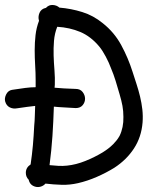

<svg xmlns="http://www.w3.org/2000/svg" viewBox="-70 -740 647 782"><path d="M75.2 -384.8V-413.1Q75.2 -442.4 73.2 -473.6Q71.3 -504.9 71.3 -535.6Q71.3 -566.4 74.7 -596.7Q78.1 -627 88.9 -655.3Q84 -670.9 90.8 -687.5Q97.7 -704.1 117.2 -708Q128.9 -720.7 145 -719.7Q161.1 -718.8 171.9 -709Q219.7 -705.1 265.1 -690.9Q310.5 -676.8 348.6 -645.5Q395.5 -608.4 423.8 -556.2Q452.1 -503.9 469.7 -448.2Q477.5 -423.8 485.8 -398.4Q494.1 -373 500.5 -346.7Q506.8 -320.3 509.8 -293.9Q512.7 -267.6 510.7 -241.2Q505.9 -181.6 475.6 -135.3Q445.3 -88.9 395.5 -56.6Q362.3 -36.1 324.2 -19.5Q286.1 -2.9 248 5.9Q213.9 13.7 181.2 12.7Q148.4 11.7 115.2 7.8Q107.4 16.6 96.2 20Q85 23.4 74.2 20.5Q51.8 14.6 46.9 -7.8Q35.2 -19.5 35.2 -36.1Q35.2 -57.6 54.7 -70.3Q60.5 -109.4 64 -148.4Q67.4 -187.5 69.3 -227.5Q71.3 -247.1 71.8 -267.6Q72.3 -288.1 73.2 -308.6Q58.6 -306.6 40.5 -304.7Q22.5 -302.7 -1 -298.8Q-16.6 -295.9 -30.3 -302.7Q-43.9 -309.6 -48.8 -326.2Q-52.7 -339.8 -44.9 -355.5Q-37.1 -371.1 -21.5 -374Q9.8 -378.9 32.7 -381.8Q55.7 -384.8 75.2 -384.8ZM238.3 -377.9Q256.8 -377.9 266.6 -365.2Q276.4 -352.5 276.4 -337.9Q276.4 -323.2 266.6 -311.5Q256.8 -299.8 238.3 -299.8Q210 -301.8 188.5 -302.7Q167 -303.7 149.4 -305.7Q147.5 -245.1 143.6 -186Q139.6 -127 131.8 -67.4Q149.4 -65.4 167.5 -64.5Q185.5 -63.5 203.1 -65.4Q240.2 -69.3 277.8 -84.5Q315.4 -99.6 347.7 -119.1Q360.4 -127 370.6 -134.8Q380.9 -142.6 391.6 -153.3Q400.4 -163.1 405.3 -168.9Q410.2 -174.8 417 -186.5Q433.6 -220.7 432.6 -263.7Q432.6 -288.1 428.7 -309.1Q424.8 -330.1 417 -356.4Q409.2 -383.8 400.9 -410.6Q392.6 -437.5 381.8 -462.9Q374 -484.4 360.8 -509.3Q347.7 -534.2 334 -550.8Q299.8 -591.8 256.8 -609.9Q213.9 -627.9 163.1 -630.9Q152.3 -603.5 149.9 -573.7Q147.5 -543.9 148.4 -513.7Q149.4 -483.4 151.9 -453.1Q154.3 -422.9 153.3 -394.5L152.3 -382.8Q169.9 -380.9 190.9 -379.9Q211.9 -378.9 238.3 -377.9Z"/></svg>

Font: Schoolbell
Style: Regular
Weight: 400
Designer: Font Diner, Inc
Foundry: Font Diner, Inc
Version: Version 1.000